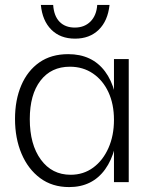

<svg xmlns="http://www.w3.org/2000/svg" viewBox="-20 -740 636 780"><path d="M261 20Q192 20 143 -16.5Q94 -53 67.5 -115.5Q41 -178 41 -257Q41 -334 66.5 -393.5Q92 -453 140 -486.5Q188 -520 257 -520Q354 -520 406.5 -450Q459 -380 459 -252Q459 -124 407 -52Q355 20 261 20ZM267 -30Q319 -30 358.5 -59Q398 -88 420.5 -138.5Q443 -189 443 -253Q443 -317 420.5 -365.5Q398 -414 357.5 -441.5Q317 -469 264 -469Q188 -469 144.5 -412.5Q101 -356 101 -256Q101 -153 146 -91.5Q191 -30 267 -30ZM443 0V-500H503V0ZM196 -720Q199 -675 222 -651.5Q245 -628 284 -628Q323 -628 347.5 -652.5Q372 -677 375 -720H425Q418 -655 381 -619Q344 -583 285 -583Q225 -583 188.5 -619.5Q152 -656 146 -720Z"/></svg>

Font: Moderustic Light
Style: Regular
Weight: 300
Designer: Tural Alisoy
Foundry: TAFT Foundry
Version: Version 2.120